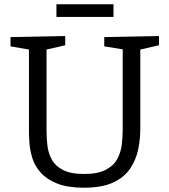

<svg xmlns="http://www.w3.org/2000/svg" viewBox="-20 -866 789 895"><path d="M466 -693 721 -698V-655L634 -635V-264Q634 -217 624 -169Q614 -121 587 -80.5Q560 -40 508 -15.5Q456 9 371 9Q295 9 246.5 -10.5Q198 -30 170.5 -60.5Q143 -91 131.5 -127Q120 -163 117.5 -196.5Q115 -230 115 -253V-635L29 -650V-693L284 -698V-655L197 -635V-253Q197 -222 201 -187.5Q205 -153 221 -123Q237 -93 273 -74Q309 -55 372 -55Q437 -55 474 -75Q511 -95 527.5 -126.5Q544 -158 548 -194.5Q552 -231 552 -264V-636L466 -650ZM509 -846V-787H243V-846Z"/></svg>

Font: Bitter
Style: Regular
Weight: 400
Designer: Sol Matas, and Bitter project Authors
Foundry: Sol Matas
Version: Version 2.001